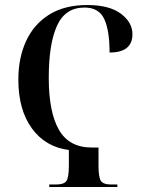

<svg xmlns="http://www.w3.org/2000/svg" viewBox="-20 -744 574 764"><path d="M176 0V-10H205Q234 -10 244 -23.5Q254 -37 254 -85V-147Q161 -159 107 -233Q53 -307 53 -427Q53 -514 84 -581Q115 -648 176 -686Q237 -724 327 -724Q415 -724 461 -689.5Q507 -655 507 -608Q507 -535 416 -535Q416 -624 394.5 -669Q373 -714 316 -714Q240 -714 207 -642Q174 -570 174 -434Q174 -298 214.5 -227.5Q255 -157 345 -157H372V-85Q372 -37 382 -23.5Q392 -10 420 -10H447V0Z"/></svg>

Font: Noto Serif Display ExtraCondensed SemiBold
Style: Regular
Weight: 600
Width: 2
Designer: Monotype Design Team
Foundry: Monotype Imaging Inc.
Version: Version 2.009